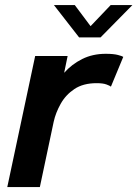

<svg xmlns="http://www.w3.org/2000/svg" viewBox="-20 -758 556 778"><path d="M9.5 0 122.5 -531H254L240 -463Q270.5 -497.5 313 -518.8Q355.5 -540 408.5 -540Q440.5 -540 458.2 -535.2Q476 -530.5 479.5 -527.5L429.5 -407Q425.5 -410.5 411.2 -415.8Q397 -421 371.5 -421Q317 -421 281.5 -397.2Q246 -373.5 225.8 -337.2Q205.5 -301 197.5 -264.5L141.5 0ZM198.5 -737.5H283L347 -652L428.5 -737.5H516.5L387.5 -606.5H300.5Z"/></svg>

Font: Epilogue SemiBold
Style: Italic
Weight: 600
Italic angle: -12°
Designer: Tyler Finck
Foundry: Etcetera Type Co
Version: Version 2.111; ttfautohint (v1.8.3)